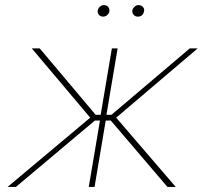

<svg xmlns="http://www.w3.org/2000/svg" viewBox="-20 -736 806 756"><path d="M9.9 0 335.2 -272.7 105.1 -545.5H136.4L356.5 -284.1H376.4L420.5 -545.5H443.2L399.1 -284.1H419L727.3 -545.5H758.5L437.5 -272.7L671.9 0H639.2L416.2 -261.4H396.3L352.3 0H329.5L373.6 -261.4H353.7L42.6 0ZM522.7 -670.5Q512.1 -670.5 505.7 -678.4Q499.3 -686.4 501.4 -696Q503.2 -703.5 510.1 -709.7Q517 -715.9 525.6 -715.9Q536.2 -715.9 543 -708.3Q549.7 -700.6 546.9 -690.3Q541.9 -670.5 522.7 -670.5ZM386.4 -670.5Q375.7 -670.5 369.3 -677.9Q362.9 -685.4 365.1 -696Q366.8 -703.8 373.8 -709.9Q380.7 -715.9 389.2 -715.9Q399.9 -715.9 406.1 -708.5Q412.3 -701 410.5 -690.3Q409.4 -682.9 402.2 -676.7Q394.9 -670.5 386.4 -670.5Z"/></svg>

Font: Inter UI Thin
Style: Italic
Weight: 100
Italic angle: -9.39999°
Designer: Rasmus Andersson
Foundry: rsms
Version: 3.2;8d6f07862